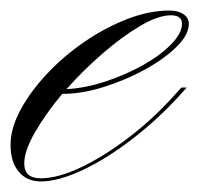

<svg xmlns="http://www.w3.org/2000/svg" viewBox="-67 -335 378 364"><path d="M10 3Q43 3 87 -18Q131 -39 178 -75Q225 -111 265 -156L277 -169H287L278 -159Q236 -112 186.5 -73.5Q137 -35 90.5 -13Q44 9 10 9Q-16 9 -31.5 -9.5Q-47 -28 -47 -60Q-47 -92 -28 -127Q-9 -162 22.5 -195.5Q54 -229 93.5 -256Q133 -283 174.5 -299Q216 -315 254 -315Q271 -315 281 -308Q291 -301 291 -290Q291 -269 267.5 -246Q244 -223 207.5 -203Q171 -183 129.5 -170Q88 -157 51 -157Q20 -120 -0.5 -84.5Q-21 -49 -21 -25Q-21 3 10 3ZM257 -306Q233 -306 199 -286Q165 -266 128 -234Q91 -202 59 -166Q95 -168 133 -180.5Q171 -193 204 -211.5Q237 -230 257.5 -251Q278 -272 278 -290Q278 -306 257 -306Z"/></svg>

Font: Ballet 16pt
Style: Regular
Weight: 400
Designer: Maximiliano R. Sproviero
Foundry: Omnibus-Type
Version: Version 1.100; ttfautohint (v1.8.3)